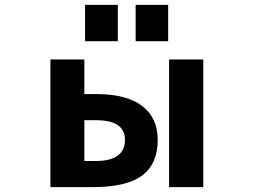

<svg xmlns="http://www.w3.org/2000/svg" viewBox="-20 -768 1040 790"><path d="M327.1 -380.9H376Q501 -380.9 564.9 -332Q628.9 -283.2 628.9 -192.4Q628.9 -93.8 564.9 -45.9Q501 2 360.4 2H187.5V-523.4H327.1ZM494.1 -192.4Q494.1 -273.4 376 -273.4H327.1V-105.5H376Q494.1 -106.4 494.1 -192.4ZM675.8 2V-523.4H816.4V2ZM330.1 -598.6V-748H464.8V-598.6ZM538.1 -598.6V-748H671.9V-598.6Z"/></svg>

Font: Gen Shin Gothic Monospace Bold
Style: Bold
Weight: 700
Designer: [Source Han Sans]
Ryoko NISHIZUKA  (kana & ideographs); Paul D. Hunt (Latin, Greek & Cyrillic); Wenlong ZHANG  (bopomofo
Version: Version 1.002.20150607